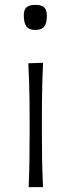

<svg xmlns="http://www.w3.org/2000/svg" viewBox="-20 -768 292 788"><path d="M97.7 0H156.7Q153.8 -57.1 152.8 -110.1Q151.9 -163.1 151.9 -226.1V-277.3Q151.9 -320.8 152.3 -359.4Q152.8 -397.9 153.8 -434.8Q154.8 -471.7 156.7 -510.3L96.2 -508.3Q98.1 -470.2 99.4 -433.6Q100.6 -397 101.1 -358.9Q101.6 -320.8 101.6 -277.3V-226.1Q101.6 -163.1 100.8 -110.1Q100.1 -57.1 97.7 0ZM124.5 -645Q150.4 -645 161.4 -658.9Q172.4 -672.9 172.4 -702.1Q172.4 -727.1 161.6 -737.5Q150.9 -748 126 -748Q100.6 -748 89.1 -738.3Q77.6 -728.5 77.6 -705.6Q77.6 -673.8 88.6 -659.4Q99.6 -645 124.5 -645Z"/></svg>

Font: Pinar FD VF
Style: Regular
Weight: 300
Designer: Amin Abedi
Version: Version 2.000